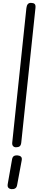

<svg xmlns="http://www.w3.org/2000/svg" viewBox="-20 -1024 298 1335"><path d="M91 0Q78.5 0 71 -8.2Q63.5 -16.5 65 -32L163.5 -967.5Q165.5 -985.5 173 -994.8Q180.5 -1004 195 -1004Q212 -1004 220.5 -996.8Q229 -989.5 226.5 -968L128 -34Q126 -14 117 -7Q108 0 91 0ZM59.5 291Q45 289.5 37.8 281Q30.5 272.5 34 254L64 83.5Q67 66.5 77.2 60.8Q87.5 55 103 56.5Q118 58 126 65.8Q134 73.5 131 90.5L99 263Q96 280 85 286.2Q74 292.5 59.5 291Z"/></svg>

Font: Edu SA Hand Cursive
Style: Regular
Weight: 400
Designer: Tina and Corey Anderson, Eben Sorkin, Mirko Velimirovic
Foundry: Google for Education
Version: Version 2.000